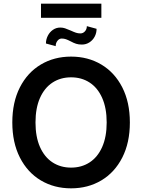

<svg xmlns="http://www.w3.org/2000/svg" viewBox="-20 -1029 784 1059"><path d="M372.1 9.8Q278.8 9.8 205.3 -33.9Q131.8 -77.6 89.8 -159.9Q47.9 -242.2 47.9 -353.5Q47.9 -465.3 89.8 -547.4Q131.8 -629.4 205.3 -673.1Q278.8 -716.8 372.1 -716.8Q465.3 -716.8 538.8 -673.1Q612.3 -629.4 654.3 -547.4Q696.3 -465.3 696.3 -353.5Q696.3 -241.7 654.3 -159.7Q612.3 -77.6 538.8 -33.9Q465.3 9.8 372.1 9.8ZM372.1 -602.5Q314 -602.5 269.5 -573.5Q225.1 -544.4 200.4 -488.5Q175.8 -432.6 175.8 -353.5Q175.8 -274.4 200.4 -218.5Q225.1 -162.6 269.5 -133.5Q314 -104.5 372.1 -104.5Q430.2 -104.5 474.6 -133.5Q519 -162.6 543.7 -218.5Q568.4 -274.4 568.4 -353.5Q568.4 -432.6 543.7 -488.5Q519 -544.4 474.6 -573.5Q430.2 -602.5 372.1 -602.5ZM431.6 -783.2Q413.1 -783.2 399.7 -787.6Q386.2 -792 370.1 -800.8Q354 -809.1 343.5 -812.7Q333 -816.4 320.3 -816.4Q306.6 -816.4 296.9 -804Q287.1 -791.5 287.1 -774.4L233.4 -789.1Q233.4 -811.5 243.7 -831.8Q253.9 -852.1 272 -864.5Q290 -877 312.5 -877Q326.7 -877 338.9 -872.8Q351.1 -868.7 370.1 -860.4Q388.2 -852.1 399.4 -848.4Q410.6 -844.7 423.8 -844.7Q438 -844.7 448.5 -856.2Q459 -867.7 459 -884.8L512.7 -870.1Q512.7 -846.7 502.2 -826.9Q491.7 -807.1 473.1 -795.2Q454.6 -783.2 431.6 -783.2ZM539.1 -930.7H206.1V-1008.8H539.1Z"/></svg>

Font: Pretendard Std SemiBold
Style: Regular
Weight: 600
Designer: Base glyphs from Inter by Rasmus Andersson; Hangeul glyphs from Noto Sans CJK(Source Han Sans) by Jang Soo-young and Kan
Foundry: Kil Hyung-jin
Version: Version 1.309